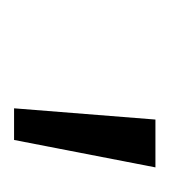

<svg xmlns="http://www.w3.org/2000/svg" viewBox="-4 -781 241 273"><g transform="rotate(90 116.5 -644.5)"><path d="M134 -544H179L218 -745H150Z"/></g></svg>

Font: Mluvka Light
Style: Italic
Weight: 300
Italic angle: -8°
Designer: Modified by Jiří Krblich, Original typeface by Gumpita Rahayu
Foundry: Gumpita Rahayu & Jiří Krblich
Version: Version 2.000;Glyphs 3.1.1 (3134)